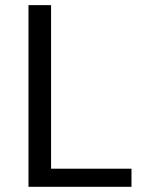

<svg xmlns="http://www.w3.org/2000/svg" viewBox="-20 -720 549 740"><path d="M89.8 -700.2H176.8V-69.8H486.8V0H89.8Z"/></svg>

Font: Post Grotesk Regular
Style: Regular
Weight: 500
Version: 0.900; ttfautohint (v0.96) -l 8 -r 50 -G 200 -x 14 -w "gGD" 